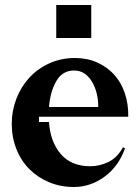

<svg xmlns="http://www.w3.org/2000/svg" viewBox="-20 -736 558 768"><path d="M493 -269H136V-248H176Q181 -169 223 -120Q265 -71 341 -71Q378 -71 413.5 -88Q449 -105 472 -147L480 -143Q455 -71 398.5 -29.5Q342 12 276 12Q222 12 176.5 -7Q131 -26 97.5 -59.5Q64 -93 45.5 -140Q27 -187 27 -241Q27 -293 45.5 -341Q64 -389 97 -425Q130 -461 177 -482.5Q224 -504 280 -504Q329 -504 369 -486Q409 -468 437 -437Q465 -406 479.5 -362.5Q494 -319 493 -269ZM276 -454Q230 -454 205.5 -412Q181 -370 176 -308H373Q373 -369 346.5 -411.5Q320 -454 276 -454ZM205 -584V-716H345V-584Z"/></svg>

Font: Redaction
Style: Bold
Weight: 700
Designer: Jeremy Mickel / Forest Young
Foundry: MCKL
Version: Version 2.001; Redaction Bold